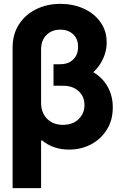

<svg xmlns="http://www.w3.org/2000/svg" viewBox="-20 -757 617 981"><path d="M253.4 -318.8V-420.9H322.3Q397.9 -420.9 450.2 -392.1Q502 -363.3 529.3 -315.2Q556.6 -267.1 556.2 -208Q556.6 -144.5 526.9 -96.2Q497.1 -47.4 446.3 -20Q395.5 7.3 333 7.3Q251 7.3 194.8 -40L189.9 -38.1V-228.5Q190.9 -179.7 221.2 -149.4Q251.5 -119.1 301.8 -119.1Q351.1 -119.1 381.3 -147.9Q411.6 -176.8 411.6 -220.7Q411.6 -265.1 380.4 -292.5Q349.1 -319.8 300.3 -318.8ZM288.1 -737.3Q352.5 -737.3 406.2 -713.6Q460 -689.9 492.4 -645Q524.9 -600.1 524.9 -542.5Q525.9 -491.7 500 -443.8Q473.1 -393.6 423.8 -363.5Q374.5 -333.5 307.6 -333H253.4V-428.7H285.6Q320.8 -428.7 341.8 -442.9Q379.9 -469.7 378.9 -518.6Q379.4 -556.6 354.5 -581.1Q329.6 -605.5 288.1 -605.5Q245.1 -605.5 217.8 -578.6Q190.4 -551.8 189.9 -504.9V204.1H44.4V-514.2Q44.4 -582.5 77.1 -632.8Q109.4 -682.6 165 -710Q220.7 -737.3 288.1 -737.3Z"/></svg>

Font: Inter Tight Stencil
Style: Bold
Weight: 700
Designer: Rasmus Andersson
Foundry: rsms
Version: Version 3.004;Glyphs 3.1.2 (3151)